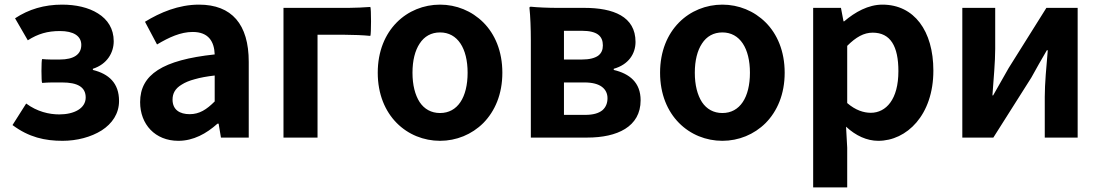

<svg xmlns="http://www.w3.org/2000/svg" viewBox="-20 -594 4752 829"><path d="M403 -536C362 -562 307 -574 248 -574C171 -574 104 -554 45 -515L100 -420C144 -448 185 -460 239 -460C297 -460 331 -439 331 -400C331 -360 300 -337 238 -337H200C186 -337 171 -338 162 -339C158 -337 158 -238 162 -236C176 -237 190 -238 205 -238H248C315 -238 350 -218 350 -173C350 -126 300 -100 236 -100C192 -100 140 -112 93 -147L34 -54C105 -1 174 14 250 14C312 14 373 -2 419 -31C464 -60 494 -103 494 -158C494 -235 450 -275 381 -292V-297C443 -317 471 -367 471 -416C471 -470 445 -510 403 -536Z M1054 -245V-327C1054 -489 981 -574 839 -574C751 -574 671 -540 606 -500L658 -402C710 -433 760 -456 812 -456C881 -456 905 -414 907 -359C682 -335 585 -272 585 -153C585 -57 650 14 750 14C815 14 871 -17 919 -60H924L934 0H1054V-163ZM821 -252C845 -259 873 -264 907 -268V-156C872 -121 841 -101 799 -101C756 -101 725 -120 725 -164C725 -190 736 -212 765 -229C779 -238 798 -246 821 -252Z M1204 -280V0H1351V-444H1465C1503 -444 1551 -442 1579 -439C1583 -444 1583 -560 1579 -564C1548 -562 1517 -560 1485 -560H1391H1204Z M2067 -497C2017 -547 1950 -574 1880 -574C1739 -574 1611 -466 1611 -280C1611 -94 1739 14 1880 14C1950 14 2017 -13 2067 -63C2117 -114 2149 -187 2149 -280C2149 -373 2117 -447 2067 -497ZM1792 -406C1812 -437 1842 -454 1880 -454C1956 -454 1999 -385 1999 -280C1999 -174 1956 -106 1880 -106C1842 -106 1812 -123 1792 -153C1772 -184 1761 -227 1761 -280C1761 -333 1772 -376 1792 -406Z M2272 -280V0H2394H2516C2644 0 2746 -46 2746 -161C2746 -238 2698 -276 2630 -292V-297C2694 -315 2724 -362 2724 -413C2724 -523 2628 -560 2503 -560H2387C2348 -560 2300 -562 2272 -565C2270 -565 2266 -565 2266 -560C2270 -525 2272 -468 2272 -420V-280ZM2562 -445C2577 -434 2583 -418 2583 -398C2583 -379 2577 -364 2562 -353C2547 -343 2525 -337 2492 -337H2415V-461H2494C2526 -461 2548 -455 2562 -445ZM2581 -118C2565 -105 2541 -98 2507 -98H2415V-238H2504C2538 -238 2563 -231 2579 -219C2595 -207 2603 -190 2603 -170C2603 -149 2596 -131 2581 -118Z M3286 -497C3236 -547 3169 -574 3099 -574C2958 -574 2830 -466 2830 -280C2830 -94 2958 14 3099 14C3169 14 3236 -13 3286 -63C3336 -114 3368 -187 3368 -280C3368 -373 3336 -447 3286 -497ZM3011 -406C3031 -437 3061 -454 3099 -454C3175 -454 3218 -385 3218 -280C3218 -174 3175 -106 3099 -106C3061 -106 3031 -123 3011 -153C2991 -184 2980 -227 2980 -280C2980 -333 2991 -376 3011 -406Z M3491 -172V215H3564H3638V44L3633 -47C3675 -8 3723 14 3772 14C3895 14 4010 -97 4010 -289C4010 -461 3927 -574 3790 -574C3729 -574 3672 -542 3625 -502H3622L3611 -560H3491ZM3824 -151C3803 -122 3773 -107 3740 -107C3709 -107 3674 -118 3638 -149V-272V-396C3676 -434 3710 -453 3748 -453C3825 -453 3859 -394 3859 -287C3859 -226 3846 -181 3824 -151Z M4633 -280V-560H4498L4335 -300C4317 -268 4287 -216 4268 -182H4265C4270 -252 4277 -327 4277 -383V-560H4135V0H4269L4433 -259C4451 -291 4480 -344 4500 -377H4504C4498 -307 4491 -233 4491 -176V0H4562H4633Z"/></svg>

Font: GenSekiGothic2 TW B
Style: Regular
Weight: 700
Version: Version 2.100;PS 2.1;hotconv 16.6.51;makeotf.lib2.5.65220 DE